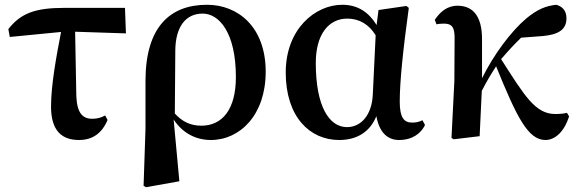

<svg xmlns="http://www.w3.org/2000/svg" viewBox="-20 -571 2430 805"><path d="M295 -438 508 -431 504 -538H249C125 -538 66 -514 15 -449L21 -416L236 -437C217 -338 194 -217 194 -124C194 -22 240 16 311 16C367 16 407 -11 431 -68L421 -87C405 -78 388 -73 367 -73C327 -73 303 -96 300 -168Z M715 -360C716 -457 757 -514 830 -514C898 -514 969 -435 969 -248C969 -112 912 -44 824 -44C779 -44 744 -61 713 -95ZM590 -31 582 208 592 214 732 189 708 -70C743 -16 798 16 864 16C987 16 1094 -90 1094 -270C1094 -459 977 -551 848 -551C693 -551 591 -458 590 -235Z M1543 -174C1539 -89 1494 -38 1435 -38C1360 -38 1304 -125 1304 -307C1304 -427 1358 -493 1436 -493C1486 -493 1527 -469 1555 -423ZM1751 -67C1739 -60 1724 -57 1708 -57C1675 -57 1656 -76 1656 -145C1656 -228 1670 -364 1694 -538L1684 -546L1567 -529L1559 -466C1526 -520 1480 -551 1415 -551C1302 -551 1178 -450 1178 -267C1178 -82 1278 16 1402 16C1479 16 1532 -20 1558 -84C1570 -17 1604 16 1653 16C1710 16 1746 -13 1762 -47Z M2357 -98C2346 -95 2331 -93 2308 -93C2224 -93 2179 -170 2081 -323C2110 -357 2137 -386 2165 -413L2257 -420C2320 -426 2355 -446 2355 -494C2355 -529 2335 -545 2312 -551C2268 -546 2235 -533 2187 -494C2122 -439 2050 -342 2001 -243V-407C2001 -506 1961 -547 1898 -547C1853 -547 1824 -519 1803 -488L1810 -469C1817 -471 1835 -472 1841 -472C1875 -472 1887 -457 1886 -407L1885 -231L1873 7L1882 13L1991 0C1992 -26 1997 -133 2000 -190C2021 -231 2038 -259 2060 -293C2147 -79 2194 16 2267 16C2305 16 2345 -16 2366 -83Z"/></svg>

Font: Noto Serif CJK JP
Style: Bold
Weight: 700
Designer: Ryoko NISHIZUKA 西塚涼子 (kana & ideographs); Frank Grießhammer (Latin, Greek & Cyrillic); Wenlong ZHANG 张文龙 (bopomofo); San
Foundry: Adobe Systems Incorporated
Version: Version 1.000;PS 1;hotconv 16.6.53;makeotf.lib2.5.65590